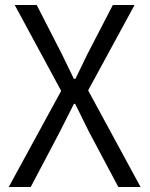

<svg xmlns="http://www.w3.org/2000/svg" viewBox="-20 -749 599 769"><path d="M15 0 225 -385 39 -729H127L228 -532L276 -433H282L330 -532L432 -729H519L333 -387L543 0H454L338 -218L281 -333H276L218 -218L103 0Z"/></svg>

Font: Mona Sans SemiCondensed
Style: Regular
Weight: 400
Width: 4
Designer: Deni Anggara
Foundry: GitHub
Version: Version 2.000